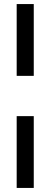

<svg xmlns="http://www.w3.org/2000/svg" viewBox="-20 -763 248 944"><path d="M62 -390V-743H146V-390ZM62 161V-192H146V161Z"/></svg>

Font: Saira ExtraCondensed SemiBold
Style: Regular
Weight: 600
Width: 2
Designer: Hector Gatti with collaboration of the Omnibus-Type team
Foundry: Omnibus-Type
Version: Version 1.101